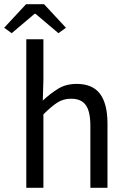

<svg xmlns="http://www.w3.org/2000/svg" viewBox="-44 -900 608 920"><path d="M82 0V-712H164V-518L161 -418Q196 -451 234 -474.5Q272 -498 323 -498Q400 -498 435.5 -450Q471 -402 471 -308V0H389V-297Q389 -366 367 -396.5Q345 -427 297 -427Q259 -427 230 -408Q201 -389 164 -352V0ZM-24 -767 81 -880H167L272 -767L236 -741L126 -834H122L12 -741Z"/></svg>

Font: Processing Sans Pro
Style: Regular
Weight: 400
Designer: Paul D. Hunt
Foundry: Adobe Systems Incorporated
Version: Version 2.020;PS 2.000;hotconv 1.0.86;makeotf.lib2.5.63406